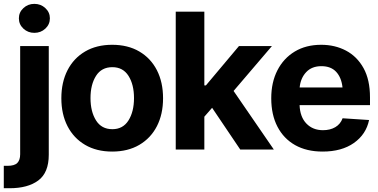

<svg xmlns="http://www.w3.org/2000/svg" viewBox="-62 -789 1992 1013"><path d="M44.4 -545.9H195.3V27.3Q195.3 122.1 140.1 163.1Q85 204.1 -11.2 204.1H-42V85.9H-22.5Q14.6 85.9 29.5 70.6Q44.4 55.2 44.4 24.9ZM119.1 -615.7Q85.4 -615.7 61.5 -637.9Q37.6 -660.2 37.6 -692.4Q37.6 -724.1 61.5 -746.3Q85.4 -768.6 119.1 -768.6Q153.3 -768.6 177.2 -746.3Q201.2 -724.1 201.2 -692.4Q201.2 -660.2 177.2 -637.9Q153.3 -615.7 119.1 -615.7Z M529.8 10.7Q447.3 10.7 387 -24.7Q326.7 -60.1 294.2 -123.3Q261.7 -186.5 261.7 -270.5Q261.7 -355 294.2 -418.5Q326.7 -481.9 387 -517.3Q447.3 -552.7 529.8 -552.7Q612.8 -552.7 673.1 -517.3Q733.4 -481.9 765.9 -418.5Q798.3 -355 798.3 -270.5Q798.3 -186.5 765.9 -123.3Q733.4 -60.1 673.1 -24.7Q612.8 10.7 529.8 10.7ZM530.8 -107.4Q586.9 -107.4 616 -153.8Q645 -200.2 645 -271.5Q645 -342.8 616 -388.7Q586.9 -434.6 530.8 -434.6Q473.6 -434.6 444.6 -388.7Q415.5 -342.8 415.5 -271.5Q415.5 -200.2 444.6 -153.8Q473.6 -107.4 530.8 -107.4Z M865.2 0V-727.5H1016.1V-338.4H1024.4L1198.7 -545.9H1372.6L1170.4 -309.1L1382.8 0H1205.6L1057.1 -220.2L1016.1 -173.3V0Z M1640.1 10.7Q1555.7 10.7 1495.1 -23.4Q1434.6 -57.6 1401.9 -120.6Q1369.1 -183.6 1369.1 -270.5Q1369.1 -354.5 1401.6 -418Q1434.1 -481.4 1493.2 -517.1Q1552.2 -552.7 1632.8 -552.7Q1705.1 -552.7 1763.4 -522Q1821.8 -491.2 1856 -429.7Q1890.1 -368.2 1890.1 -275.4V-234.4H1518.6Q1521 -171.9 1554.7 -137Q1588.4 -102.1 1642.1 -102.1Q1680.2 -102.1 1707.3 -118.2Q1734.4 -134.3 1745.6 -165L1885.3 -155.8Q1869.6 -80.1 1805.2 -34.7Q1740.7 10.7 1640.1 10.7ZM1633.8 -439.9Q1583 -439.9 1553.5 -408.4Q1523.9 -377 1519 -327.6H1745.1Q1739.7 -379.4 1711.9 -409.7Q1684.1 -439.9 1633.8 -439.9Z"/></svg>

Font: Inter Tight
Style: Bold
Weight: 700
Designer: Rasmus Andersson
Foundry: rsms
Version: Version 3.004; ttfautohint (v1.8.4.7-5d5b)